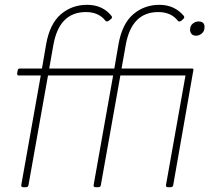

<svg xmlns="http://www.w3.org/2000/svg" viewBox="-20 -776 875 796"><path d="M689 0H675Q668 0 668 -8L749 -463H479L398 -8Q397 -1 389 0H375Q368 0 368 -8L449 -463H179L98 -8Q97 -1 89 0H75Q68 0 68 -8L149 -463H58Q51 -463 51 -471Q52 -478 53.5 -485Q55 -492 63 -492H154L171 -591Q186 -677 232 -716.5Q278 -756 341 -756Q406 -756 443 -709Q444 -708 444 -705V-701Q430 -687 423 -687Q420 -687 418 -689Q390 -726 336 -726Q225 -726 201 -588L184 -492H454L471 -591Q486 -677 532 -716.5Q578 -756 641 -756Q704 -756 743 -709L744 -703Q742 -699 738.5 -696Q735 -693 731.5 -690Q728 -687 723 -687Q720 -687 718 -689Q690 -726 636 -726Q525 -726 501 -588L484 -492H776Q782 -492 782 -487L698 -8Q697 -1 689 0ZM793 -628Q780 -628 774 -635.5Q768 -643 768 -652Q768 -669 779 -678Q790 -687 803 -687Q828 -687 828 -664Q828 -647 817 -637.5Q806 -628 793 -628Z"/></svg>

Font: YamahaIndonesia935. App Thin
Style: Italic
Weight: 100
Italic angle: -10°
Designer: Dalton Maag Ltd
Foundry: Dalton Maag Ltd
Version: Version 1.002; January 01, 2024; Regular/Italic